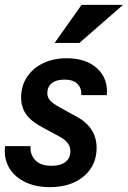

<svg xmlns="http://www.w3.org/2000/svg" viewBox="-20 -760 527 791"><path d="M185 11Q125 11 81.5 -11Q38 -33 16.5 -71Q-5 -109 1 -158H106Q103 -125 124.5 -101Q146 -77 192 -77Q230 -77 250 -93Q270 -109 270 -137Q270 -156 259 -170.5Q248 -185 224 -198L163 -231Q113 -256 90 -286Q67 -316 67 -358Q67 -406 91 -442.5Q115 -479 157.5 -499.5Q200 -520 255 -520Q335 -520 380.5 -478Q426 -436 420 -368H315Q317 -395 300 -413.5Q283 -432 245 -432Q211 -432 193 -417Q175 -402 175 -377Q175 -359 186 -346.5Q197 -334 224 -319L289 -283Q378 -238 378 -151Q378 -78 325 -33.5Q272 11 185 11ZM307 -583H205L316 -740H487Z"/></svg>

Font: Instrument Sans SemiCondensed SemiBold Italic
Style: Regular
Weight: 600
Width: 4
Italic angle: -13°
Designer: Rodrigo Fuenzalida
Foundry: fragTYPE
Version: Version 1.000; ttfautohint (v1.8.4.7-5d5b);gftools[0.9.28]